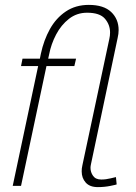

<svg xmlns="http://www.w3.org/2000/svg" viewBox="-20 -760 556 785"><path d="M380 5Q347 5 330.5 -13.5Q314 -32 314 -59Q314 -65 314.5 -71Q315 -77 317 -85L427 -601Q430 -614 430 -627Q430 -659 409 -683.5Q388 -708 336 -708Q294 -708 262 -683Q230 -658 209.5 -619Q189 -580 181 -538L177 -520H291L284 -490H170L66 0H32L136 -490H66L72 -520H143L147 -540Q159 -596 184 -641Q209 -686 249 -713Q289 -740 343 -740Q404 -740 434.5 -711Q465 -682 465 -637Q465 -622 461 -605L352 -89Q351 -85 350.5 -81Q350 -77 350 -74Q350 -56 360.5 -41Q371 -26 394 -26Q413 -26 433 -31Q453 -36 454 -36L457 -6Q456 -5 431.5 0Q407 5 380 5Z"/></svg>

Font: Raleway ExtraLight
Style: Italic
Weight: 200
Italic angle: -12°
Designer: Matt McInerney, Pablo Impallari, Rodrigo Fuenzalida
Foundry: Matt McInerney, Pablo Impallari, Rodrigo Fuenzalida
Version: Version 4.026